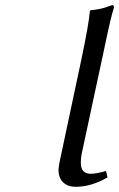

<svg xmlns="http://www.w3.org/2000/svg" viewBox="-20 -718 464 748"><path d="M211.9 -85.9 295.9 -481Q326.7 -627 330.1 -674.8L333 -678.2Q351.1 -679.7 366.7 -682.9Q382.3 -686 390.6 -689Q398.9 -691.9 417 -698.2Q423.8 -698.2 423.8 -690.9V-688Q417 -666 410.6 -639.9Q404.3 -613.8 400.4 -595.2Q396.5 -576.7 389.9 -545.9Q383.3 -515.1 379.9 -499L299.8 -126Q294.9 -104.5 294.9 -83Q294.9 -41 334 -41Q354 -41 393.1 -51.8L398.9 -26.9Q335 9.8 274.9 9.8Q244.6 9.8 226.3 -7.3Q208 -24.4 208 -57.1Q208 -63.5 211.9 -85.9Z"/></svg>

Font: Linear Smooth
Style: Italic
Weight: 400
Designer: Philipp H. Poll, Flanker
Foundry: Philipp H. Poll, reworked by Flanker
Version: Version 1.061 | FøM Fix